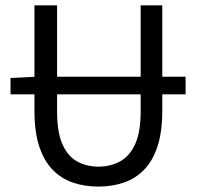

<svg xmlns="http://www.w3.org/2000/svg" viewBox="-20 -676 725 708"><path d="M18.8 -328.2V-388.4L109 -393H664.4V-328.2ZM342.6 12Q292.2 12 249.4 -2.5Q206.6 -16.9 174.7 -49.4Q142.7 -81.9 124.8 -135.8Q107 -189.6 107 -267.5V-656.3H190.5V-265Q190.5 -187.5 210.7 -143.1Q230.8 -98.6 265.5 -80.1Q300.1 -61.5 342.6 -61.5Q386.1 -61.5 421.4 -80.1Q456.7 -98.6 477.7 -143.1Q498.7 -187.5 498.7 -265V-656.3H578.4V-267.5Q578.4 -189.6 560.6 -135.8Q542.8 -81.9 510.7 -49.4Q478.6 -16.9 435.8 -2.5Q393 12 342.6 12Z"/></svg>

Font: Source Sans 3
Style: Regular
Weight: 200
Designer: Paul D. Hunt
Foundry: Adobe
Version: Version 3.046;hotconv 1.0.118;makeotfexe 2.5.65603